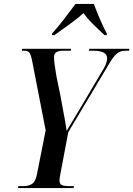

<svg xmlns="http://www.w3.org/2000/svg" viewBox="-20 -964 683 984"><path d="M72 0 74 -10H99Q126 -10 144 -21.5Q162 -33 169 -69L214 -296L144 -656Q138 -685 130.5 -694.5Q123 -704 102 -704H92L93 -714H345L342 -704H302Q282 -704 269.5 -697Q257 -690 257 -673Q257 -656 259.5 -636.5Q262 -617 269 -574L290 -472Q296 -435 305 -390Q314 -345 322 -293Q337 -320 355 -349Q373 -378 394 -414L511 -612Q521 -628 525 -642.5Q529 -657 529 -664Q529 -686 510.5 -695Q492 -704 458 -704H435L438 -714H643L641 -704H622Q607 -704 594.5 -699Q582 -694 568 -678.5Q554 -663 535 -630L330 -287L289 -70Q285 -50 285 -38Q285 -20 298 -15Q311 -10 336 -10H359L357 0ZM246 -791Q276 -824 308.5 -866.5Q341 -909 367 -944H461Q468 -924 480 -894.5Q492 -865 505 -837Q518 -809 528 -791L527 -784H516Q480 -817 453 -844Q426 -871 408 -897Q380 -871 339.5 -842Q299 -813 259 -784H246Z"/></svg>

Font: Noto Serif Display ExtraCondensed SemiBold
Style: Italic
Weight: 600
Width: 2
Italic angle: -12°
Designer: Monotype Design Team
Foundry: Monotype Imaging Inc.
Version: Version 2.009